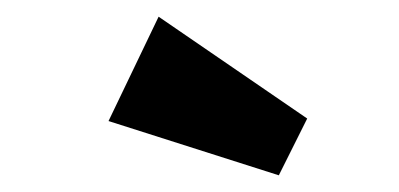

<svg xmlns="http://www.w3.org/2000/svg" viewBox="-20 -773 478 230"><path d="M170 -753 348 -631 314 -563 110 -628Z"/></svg>

Font: Joti One
Style: Regular
Weight: 400
Designer: Eduardo Rodriguez Tunni
Foundry: Eduardo Rodriguez Tunni
Version: Version 1.001